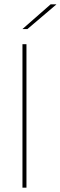

<svg xmlns="http://www.w3.org/2000/svg" viewBox="-20 -869 280 889"><path d="M84 0V-664.5H102.5V0ZM214.5 -849H240.5V-848L107 -734.5H84.5V-735Z"/></svg>

Font: Anek Latin Thin
Style: Regular
Weight: 250
Designer: Yesha Goshar
Foundry: Ek Type
Version: Version 1.003